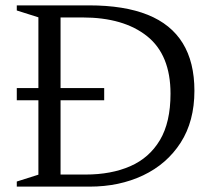

<svg xmlns="http://www.w3.org/2000/svg" viewBox="-20 -695 792 715"><path d="M42.5 -321.5V-367H368V-321.5ZM615 -346Q615 -490.5 527.8 -560.2Q440.5 -630 287 -630H154.5V-675H311.5Q442.5 -675 529.8 -640Q617 -605 660.5 -534.2Q704 -463.5 704 -357Q704 -243.5 652.8 -163.8Q601.5 -84 513 -42Q424.5 0 313.5 0H154.5V-45H298.5Q394 -45 465 -76Q536 -107 575.5 -173.2Q615 -239.5 615 -346ZM42.5 0V-19L123 -44.5V-630.5L42.5 -656V-675H205.5V0Z"/></svg>

Font: Newsreader 24pt
Style: Regular
Weight: 400
Designer: Hugues Gentile
Foundry: Production Type
Version: Version 1.003